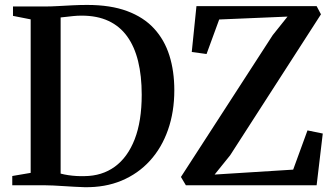

<svg xmlns="http://www.w3.org/2000/svg" viewBox="-20 -770 1390 798"><path d="M331 8Q311.5 7.5 289.2 6.2Q267 5 244.5 3.5Q222 2 201.5 1Q181 0 165 0H31V-38.5L107.5 -51.5V-689.5L34 -704V-743H163.5Q192.5 -743 222.5 -744.8Q252.5 -746.5 282.5 -748Q312.5 -749.5 342.5 -749.5Q439.5 -749.5 508.2 -724Q577 -698.5 620.2 -651.5Q663.5 -604.5 684 -539.5Q704.5 -474.5 704.5 -395Q704.5 -305 678.2 -230.2Q652 -155.5 603 -101.8Q554 -48 485.2 -19.2Q416.5 9.5 331 8ZM331 -38Q404 -38.5 457.2 -77.2Q510.5 -116 539.8 -191.2Q569 -266.5 569 -376.5Q569 -454.5 554 -515.5Q539 -576.5 508.5 -618.8Q478 -661 431 -683Q384 -705 319.5 -705Q301 -705 284 -703.2Q267 -701.5 253.5 -699.8Q240 -698 232 -697.5V-48.5Q247 -44.5 263.8 -42Q280.5 -39.5 297.5 -38.5Q314.5 -37.5 331 -38ZM752.5 0 732 -34.5 1113.5 -624 1175 -701 891 -689 838.5 -545.5 777 -554 796.5 -744.5H1296L1314 -710.5L936.5 -124.5L872 -44.5L1198.5 -65L1258 -228L1321.5 -215L1296 0Z"/></svg>

Font: Merriweather 72pt SemiBold
Style: Regular
Weight: 600
Version: Version 2.100